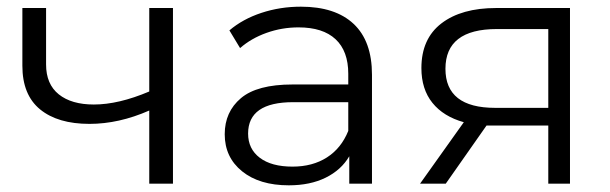

<svg xmlns="http://www.w3.org/2000/svg" viewBox="-20 -550 1828 575"><path d="M498 -526V0H427V-219Q336 -179 248 -179Q153 -179 100 -222.5Q47 -266 47 -353V-526H118V-357Q118 -298 156 -267.5Q194 -237 261 -237Q335 -237 427 -276V-526Z M1094 -326V0H1026V-82Q1002 -41 955.5 -18Q909 5 845 5Q757 5 705 -37Q653 -79 653 -148Q653 -215 701.5 -256Q750 -297 856 -297H1023V-329Q1023 -397 985 -432.5Q947 -468 874 -468Q824 -468 778 -451.5Q732 -435 699 -406L667 -459Q707 -493 763 -511.5Q819 -530 881 -530Q984 -530 1039 -478.5Q1094 -427 1094 -326ZM1023 -158V-244H858Q723 -244 723 -150Q723 -104 758 -77.5Q793 -51 856 -51Q916 -51 959 -78.5Q1002 -106 1023 -158Z M1687 -526V0H1622V-174H1457H1437L1315 0H1238L1369 -184Q1308 -201 1275 -242Q1242 -283 1242 -346Q1242 -434 1302 -480Q1362 -526 1466 -526ZM1463 -227H1622V-463H1468Q1314 -463 1314 -344Q1314 -227 1463 -227Z"/></svg>

Font: APTA Sans Regular
Style: Regular
Weight: 400
Version: Version 7.200